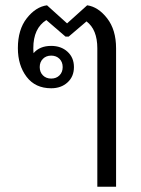

<svg xmlns="http://www.w3.org/2000/svg" viewBox="-20 -530 532 725"><path d="M204.6 -307.9Q192.5 -320 173.3 -320Q154.2 -320 142.1 -307.9Q130 -295.8 130 -276.7Q130 -257.5 142.1 -245.4Q154.2 -233.3 173.3 -233.3Q192.5 -233.3 204.6 -245.4Q216.7 -257.5 216.7 -276.7Q216.7 -295.8 204.6 -307.9ZM173.3 -356.7Q210.8 -356.7 235 -334.6Q259.2 -312.5 259.2 -276.7Q259.2 -240.8 235 -218.8Q210.8 -196.7 173.3 -196.7Q113.3 -196.7 80.4 -240Q47.5 -283.3 47.5 -348.3Q47.5 -418.3 81.2 -461.2Q115 -504.2 157.5 -510L233.3 -441.7L309.2 -510Q350.8 -504.2 384.6 -460.8Q418.3 -417.5 418.3 -347.5V175H347.5V-347.5Q347.5 -418.3 306.7 -449.2L239.2 -391.7H233.3H227.5L155 -454.2Q105.8 -423.3 105.8 -348.3Q105.8 -335.8 106.7 -329.2Q130 -356.7 173.3 -356.7Z"/></svg>

Font: Boon
Style: Regular
Weight: 400
Designer: Sungsit Sawaiwan
Foundry: FontUni
Version: Version 3.0